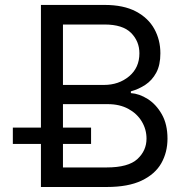

<svg xmlns="http://www.w3.org/2000/svg" viewBox="-20 -747 746 767"><path d="M143.5 0V-727.3H397.7Q473.7 -727.3 523.1 -701.2Q572.4 -675.1 596.6 -631.2Q620.7 -587.4 620.7 -534.1Q620.7 -487.2 604.2 -456.7Q587.7 -426.1 560.9 -408.4Q534.1 -390.6 502.8 -382.1V-375Q536.2 -372.9 570 -351.6Q603.7 -330.3 626.4 -290.5Q649.1 -250.7 649.1 -193.2Q649.1 -138.5 624.3 -94.8Q599.4 -51.1 545.8 -25.6Q492.2 0 406.2 0ZM231.5 -78.1H406.2Q492.5 -78.1 528.9 -111.7Q565.3 -145.2 565.3 -193.2Q565.3 -230.1 546.5 -261.5Q527.7 -293 492.9 -312Q458.1 -331 410.5 -331H231.5ZM231.5 -407.7H394.9Q454.5 -407.7 495.7 -442.1Q536.9 -476.6 536.9 -534.1Q536.9 -582 503.6 -615.6Q470.2 -649.1 397.7 -649.1H231.5ZM31.3 -171.9V-237.2H343.8V-171.9Z"/></svg>

Font: Inter UI
Style: Regular
Weight: 400
Designer: Rasmus Andersson
Foundry: rsms
Version: 3.2;8d6f07862